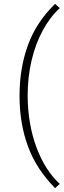

<svg xmlns="http://www.w3.org/2000/svg" viewBox="-20 -766 329 993"><path d="M265 207Q168 109 124.5 -9.5Q81 -128 81 -270Q81 -413 124.5 -532.5Q168 -652 265 -746L289 -724Q238 -677 200.5 -607.5Q163 -538 143 -452Q123 -366 123 -270Q124 -125 168 -5.5Q212 114 289 185Z"/></svg>

Font: Livvic ExtraLight
Style: Regular
Weight: 275
Designer: Jacques Le Bailly, Baron von Fonthausen
Version: Version 1.001; ttfautohint (v1.8.2)